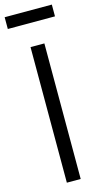

<svg xmlns="http://www.w3.org/2000/svg" viewBox="-145 -943 524 985"><g transform="rotate(-15 117.0 -451.0)"><path d="M-8.5 -840H242V-902.5H-8.5ZM80 0H153.5V-720H80Z"/></g></svg>

Font: Hauora
Style: Regular
Weight: 400
Designer: Mikhail Sharanda
Foundry: WCYS & Co.
Version: Version 1.010